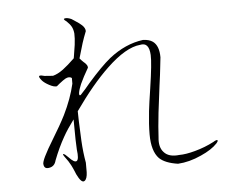

<svg xmlns="http://www.w3.org/2000/svg" viewBox="-53 -812 1106 887"><g transform="rotate(-5 500.0 -368.5)"><path d="M201.2 -488.3 162.1 -491.2Q145.5 -496.1 139.6 -494.1Q130.9 -491.2 148.4 -470.7Q159.2 -459 179.7 -448.2Q201.2 -436.5 214.8 -438.5L227.5 -449.2Q247.1 -464.8 257.8 -470.7Q275.4 -479.5 287.1 -470.7V-444.3Q271.5 -376 235.4 -302.7Q213.9 -259.8 170.9 -189.5Q146.5 -149.4 138.7 -132.8Q124 -106.4 121.1 -89.8Q121.1 -61.5 146.5 -66.4Q171.9 -70.3 178.7 -97.7Q201.2 -156.2 228.5 -204.1Q247.1 -237.3 278.3 -279.3L279.3 -185.5L281.2 -138.7Q287.1 -94.7 276.4 -86.9Q265.6 -79.1 239.3 -107.4Q224.6 -123 217.8 -124Q210.9 -126 223.6 -108.4Q238.3 -89.8 249 -69.3Q255.9 -56.6 266.6 -30.3L267.6 -27.3Q290 19.5 304.7 7.8Q316.4 -1 317.4 -31.2V-75.2Q308.6 -124 305.7 -177.7Q303.7 -210 301.8 -268.6L300.8 -315.4Q384.8 -434.6 459 -504.9Q547.9 -589.8 614.3 -595.7Q656.2 -605.5 659.2 -544.9Q661.1 -507.8 643.6 -391.6Q632.8 -322.3 628.9 -287.1Q622.1 -225.6 622.1 -179.7Q622.1 -101.6 655.3 -67.4Q681.6 -42 741.2 -33.2Q793.9 -36.1 849.6 -61.5Q900.4 -84 925.8 -111.3Q936.5 -124 931.6 -126Q927.7 -128.9 912.1 -119.1Q871.1 -97.7 824.2 -85Q781.2 -73.2 751 -73.2Q701.2 -67.4 678.7 -93.8Q657.2 -117.2 662.1 -162.1Q664.1 -205.1 671.9 -276.4Q676.8 -318.4 687.5 -401.4Q695.3 -457 697.3 -478.5Q702.1 -515.6 703.1 -530.3Q703.1 -584 674.8 -604.5Q658.2 -616.2 629.9 -617.2Q546.9 -606.4 471.7 -546.9Q429.7 -512.7 366.2 -440.4Q352.5 -423.8 345.7 -416Q335 -403.3 327.1 -395.5Q321.3 -387.7 317.4 -387.7Q312.5 -388.7 314.5 -400.4Q316.4 -414.1 327.1 -439.5Q340.8 -469.7 365.2 -511.7Q365.2 -520.5 359.4 -527.3Q356.4 -532.2 346.7 -540Q340.8 -545.9 337.9 -548.8Q333 -553.7 330.1 -557.6Q339.8 -592.8 350.6 -627Q358.4 -651.4 370.1 -680.7Q370.1 -695.3 355.5 -709Q346.7 -717.8 319.3 -735.4L308.6 -742.2Q291 -750 279.3 -748Q266.6 -746.1 285.2 -733.4Q300.8 -718.8 307.6 -706.1Q314.5 -693.4 316.4 -674.8Q317.4 -653.3 313.5 -622.1Q310.5 -603.5 305.7 -572.3L303.7 -560.5Q272.5 -530.3 249 -512.7Q223.6 -494.1 201.2 -488.3Z"/></g></svg>

Font: BatangChe
Style: Regular
Weight: 400
Monospace: yes
Version: Version 2.21